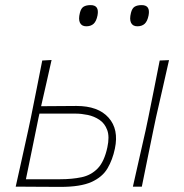

<svg xmlns="http://www.w3.org/2000/svg" viewBox="-20 -731 722 752"><path d="M41.5 0Q54 -56 65.8 -109Q77.5 -162 90.5 -221L101 -270.5Q113.5 -332.5 124 -385.2Q134.5 -438 145.5 -494L182 -496Q171.5 -450 161.8 -406.2Q152 -362.5 141 -315Q170.5 -315 208.5 -315.5Q246.5 -316 279.5 -316Q364.5 -316 405.2 -270.2Q446 -224.5 430 -149Q421 -105.5 401 -71.5Q381 -37.5 338.2 -18.2Q295.5 1 217 1Q167 1 119.8 0.5Q72.5 0 41.5 0ZM81.5 -29H216Q262 -29 299.2 -36.8Q336.5 -44.5 362.5 -71.2Q388.5 -98 400.5 -154Q409.5 -195.5 400 -221.5Q390.5 -247.5 369.8 -261.5Q349 -275.5 323.8 -280.8Q298.5 -286 276.5 -286H134.5Q132.5 -278 131 -270.5Q119 -212 105.8 -147Q92.5 -82 81.5 -29ZM500.5 0Q513.5 -56.5 525 -108.5Q536.5 -160.5 550.5 -221L561 -271Q573.5 -332.5 584 -385.2Q594.5 -438 605.5 -494L642 -495.5Q629.5 -439.5 617.2 -385.8Q605 -332 591 -271L580.5 -221Q568 -160.5 557.5 -108.5Q547 -56.5 535.5 0ZM518 -628Q500 -628 493.2 -641.8Q486.5 -655.5 493 -681Q497.5 -699 507.8 -705Q518 -711 535 -711Q569.5 -711 562 -671Q557.5 -648 546.8 -638Q536 -628 518 -628ZM318 -628Q300 -628 293.2 -641.8Q286.5 -655.5 293 -681Q297.5 -699 307.8 -705Q318 -711 335 -711Q369.5 -711 362 -671Q357.5 -648 346.8 -638Q336 -628 318 -628Z"/></svg>

Font: Commissioner Loud Thin
Style: Italic
Weight: 100
Italic angle: -12°
Designer: Kostas Bartsokas
Foundry: Kostas Bartsokas
Version: Version 1.000; ttfautohint (v1.8.3)